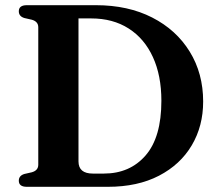

<svg xmlns="http://www.w3.org/2000/svg" viewBox="-20 -720 841 740"><path d="M52.5 -23.5Q52.5 -43 74 -49.5L102.5 -56Q127.5 -63 127.5 -85V-615Q127.5 -637 102.5 -644L74 -650.5Q52.5 -657 52.5 -676.5Q52.5 -700 83.5 -700H349.5Q473.5 -700 566.5 -652.5Q659.5 -605 711.2 -521Q763 -437 763 -328.5Q763 -234 719 -159.8Q675 -85.5 592.8 -42.8Q510.5 0 395.5 0H83.5Q52.5 0 52.5 -23.5ZM380 -51Q480.5 -51 541.2 -121Q602 -191 602 -331.5Q602 -429 569.2 -500.2Q536.5 -571.5 475.8 -610.2Q415 -649 331.5 -649H282.5V-98Q282.5 -51 338 -51Z"/></svg>

Font: Fraunces 9pt S000 SemiBold
Style: Regular
Weight: 600
Version: Version 1.000; ttfautohint (v1.8.3)